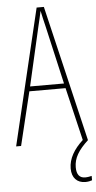

<svg xmlns="http://www.w3.org/2000/svg" viewBox="-62 -750 503 1004"><g transform="rotate(-5 190.0 -248.5)"><path d="M301 136C301 88 325 48 377 0L208 -714H170L0 0H26L94 -281H284L350 -3C303 40 274 88 274 140C274 189 301 217 345 217C359 217 372 214 380 211V188C374 190 358 193 346 193C316 193 301 174 301 136ZM208 -612 278 -306H100L170 -612C178 -646 183 -666 189 -695C195 -666 200 -645 208 -612Z"/></g></svg>

Font: Noto Sans Armenian ExtraCondensed Thin
Style: Regular
Weight: 100
Width: 2
Designer: Monotype Design Team
Foundry: Monotype Imaging Inc.
Version: Version 2.008